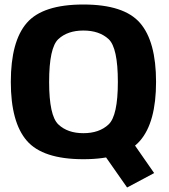

<svg xmlns="http://www.w3.org/2000/svg" viewBox="-20 -701 748 852"><path d="M544 131 664 67 538.5 -113.5 413.5 -55.5ZM350 5.5Q530.5 5.5 601.5 -76.5Q672.5 -158.5 672.5 -337.5Q672.5 -517 601.5 -599Q530.5 -681 350 -681Q169.5 -681 98.8 -599.2Q28 -517.5 28 -337.5Q28 -158.5 99 -76.5Q170 5.5 350 5.5ZM350 -110Q280 -110 239 -148.8Q198 -187.5 198 -337.5Q198 -489.5 239 -527.5Q280 -565.5 350 -565.5Q420.5 -565.5 461.8 -527.5Q503 -489.5 503 -337.5Q503 -187.5 461.8 -148.8Q420.5 -110 350 -110Z"/></svg>

Font: Anybody Thin
Style: Bold
Weight: 700
Version: Version 1.113;gftools[0.9.25]